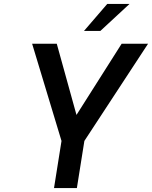

<svg xmlns="http://www.w3.org/2000/svg" viewBox="-20 -954 771 974"><path d="M406 -797 524 -934H637L489 -797ZM143 -732H268L368 -371L597 -732H731L408 -239L370 0H254L292 -239Z"/></svg>

Font: Exo
Style: Demi Bold Italic
Weight: 600
Designer: Natanael Gama
Version: Version 1